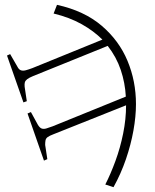

<svg xmlns="http://www.w3.org/2000/svg" viewBox="-20 -523 640 795"><path d="M450 252 416 241Q438 198 458 143.5Q478 89 490 29.5Q502 -30 502 -87L201 33Q185 39 177.5 44.5Q170 50 168.5 58Q167 66 167 77L176 136L162 142L94 -53L108 -59L137 -6Q145 7 153.5 9.5Q162 12 173 8.5Q184 5 198 0L501 -123Q498 -180 480 -233.5Q462 -287 426 -333L117 -208Q100 -201 92.5 -195Q85 -189 83 -182.5Q81 -176 82 -164L91 -104L77 -99L9 -293L22 -299L52 -247Q58 -235 66.5 -232Q75 -229 86.5 -232Q98 -235 114 -241L404 -359Q368 -395 318 -423Q268 -451 202 -467L216 -503Q329 -478 401 -416.5Q473 -355 508 -271Q543 -187 543 -92Q543 -41 532.5 17.5Q522 76 501.5 136Q481 196 450 252Z"/></svg>

Font: Literata 60pt ExtraLight
Style: Italic
Weight: 250
Italic angle: -2°
Designer: Latin by Veronika Burian and Jose Scaglione. Greek by Irene Vlachou. Cyrillic by Vera Evstafieva
Foundry: TypeTogether
Version: Version 3.103;gftools[0.9.29]